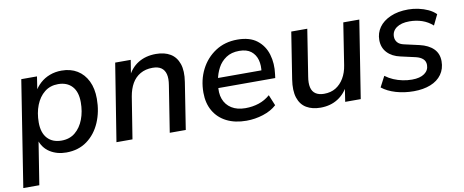

<svg xmlns="http://www.w3.org/2000/svg" viewBox="-61 -754 2879 1192"><g transform="rotate(-10 1378.5 -158.5)"><path d="M4 180 109 -488H208L193 -389H184Q202 -423 228.5 -447Q255 -471 289.5 -484Q324 -497 364 -497Q421 -497 462.5 -471.5Q504 -446 527 -399Q550 -352 550 -287Q550 -206 521 -138.5Q492 -71 437.5 -31Q383 9 306 9Q248 9 203.5 -19Q159 -47 142 -104H150L105 180ZM290 -69Q341 -69 376 -98Q411 -127 429.5 -175.5Q448 -224 448 -283Q448 -349 416 -383.5Q384 -418 328 -418Q278 -418 242.5 -389.5Q207 -361 188 -312.5Q169 -264 169 -204Q169 -139 201 -104Q233 -69 290 -69Z M623 0 701 -488H799L782 -382H774Q799 -438 846.5 -467.5Q894 -497 959 -497Q1013 -497 1049.5 -475Q1086 -453 1101.5 -408Q1117 -363 1106 -294L1060 0H959L1005 -292Q1012 -334 1005 -361Q998 -388 978 -402Q958 -416 923 -416Q879 -416 846 -397Q813 -378 793.5 -344Q774 -310 766 -263L724 0Z M1442 9Q1370 9 1317.5 -17.5Q1265 -44 1236.5 -93Q1208 -142 1208 -209Q1208 -289 1241 -354Q1274 -419 1333.5 -458Q1393 -497 1472 -497Q1550 -497 1595.5 -461.5Q1641 -426 1658 -368.5Q1675 -311 1666 -245L1663 -221H1288L1296 -283H1603L1585 -269Q1592 -313 1582.5 -348Q1573 -383 1546 -404.5Q1519 -426 1471 -426Q1422 -426 1388.5 -403.5Q1355 -381 1336.5 -346Q1318 -311 1311 -272L1307 -245Q1298 -191 1312.5 -152Q1327 -113 1362 -91Q1397 -69 1449 -69Q1494 -69 1533.5 -82Q1573 -95 1605 -123L1633 -55Q1599 -24 1547.5 -7.5Q1496 9 1442 9Z M1909 9Q1857 9 1820.5 -12.5Q1784 -34 1769 -79.5Q1754 -125 1765 -195L1811 -488H1912L1866 -195Q1859 -154 1865.5 -126.5Q1872 -99 1892.5 -85.5Q1913 -72 1945 -72Q1988 -72 2019 -91Q2050 -110 2070.5 -144.5Q2091 -179 2098 -225L2139 -488H2240L2163 0H2065L2081 -105H2091Q2066 -51 2019 -21Q1972 9 1909 9Z M2497 9Q2437 9 2384.5 -6.5Q2332 -22 2297 -50L2332 -117Q2356 -99 2383 -87.5Q2410 -76 2439.5 -70Q2469 -64 2498 -64Q2549 -64 2577 -84Q2605 -104 2605 -138Q2605 -161 2589.5 -175.5Q2574 -190 2545 -197L2452 -218Q2400 -229 2370 -261Q2340 -293 2340 -341Q2340 -385 2364.5 -420Q2389 -455 2436.5 -476Q2484 -497 2549 -497Q2581 -497 2613.5 -490Q2646 -483 2674 -470Q2702 -457 2722 -437L2690 -371Q2660 -398 2623 -410.5Q2586 -423 2544 -423Q2492 -423 2462.5 -402Q2433 -381 2433 -346Q2433 -325 2446 -309.5Q2459 -294 2488 -288L2581 -267Q2637 -254 2667.5 -223.5Q2698 -193 2698 -145Q2698 -97 2673 -62Q2648 -27 2602.5 -9Q2557 9 2497 9Z"/></g></svg>

Font: Nunito Sans 12pt SemiBold
Style: Italic
Weight: 600
Italic angle: -9°
Designer: Vernon Adams
Foundry: Vernon Adams
Version: Version 3.101;gftools[0.9.27]